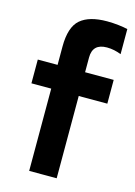

<svg xmlns="http://www.w3.org/2000/svg" viewBox="-112 -783 594 843"><g transform="rotate(15 185.5 -361.5)"><path d="M107 0V-374H17V-482H107V-565Q107 -654 147 -688.5Q187 -723 268 -723Q294 -723 320 -720Q346 -717 362 -713V-599Q347 -605 330.5 -608.5Q314 -612 297 -612Q232 -612 232 -549V-482H362V-374H232V0Z"/></g></svg>

Font: Zen Kaku Gothic Antique Black
Style: Regular
Weight: 900
Designer: Yoshimichi Ohira
Foundry: Positype
Version: Version 1.001